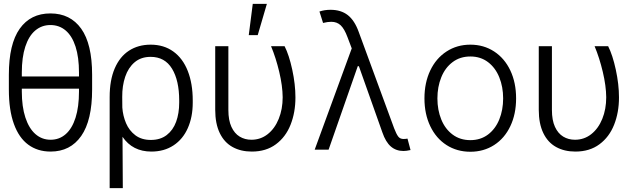

<svg xmlns="http://www.w3.org/2000/svg" viewBox="-20 -767 3264 984"><path d="M239.3 9.8Q172.9 9.8 125 -25.4Q77.1 -60.5 51.3 -131.6Q25.4 -202.6 25.4 -308.6V-383.8Q25.4 -541.5 81.1 -619.9Q136.7 -698.2 238.3 -698.2Q340.3 -698.2 396.2 -619.9Q452.1 -541.5 452.1 -383.8V-308.6Q452.1 -149.9 396.2 -70.1Q340.3 9.8 239.3 9.8ZM238.3 -638.7Q193.8 -638.7 160.6 -610.6Q127.4 -582.5 109.6 -527.8Q91.8 -473.1 91.8 -395.5V-375H384.8V-395.5Q384.8 -473.6 367.2 -528.1Q349.6 -582.5 316.7 -610.6Q283.7 -638.7 238.3 -638.7ZM239.3 -50.8Q284.2 -50.8 316.9 -79.6Q349.6 -108.4 367.2 -163.8Q384.8 -219.2 384.8 -297.9V-312.5H91.8V-297.9Q91.8 -220.2 110.1 -164.6Q128.4 -108.9 161.6 -79.8Q194.8 -50.8 239.3 -50.8Z M752 -538.1Q819.8 -538.1 868.4 -502.9Q917 -467.8 942.4 -403.1Q967.8 -338.4 967.8 -252V-241.2Q967.8 -167.5 942.6 -110.6Q917.5 -53.7 869.4 -22Q821.3 9.8 755.9 9.8Q659.2 9.8 607.9 -65.9L609.4 197.3H542V-269.5Q542 -356 567.9 -416.3Q593.8 -476.6 641.1 -507.3Q688.5 -538.1 752 -538.1ZM606.9 -215.8Q609.9 -173.3 626 -135.5Q642.1 -97.7 673.8 -73.7Q705.6 -49.8 752.9 -49.8Q801.8 -49.8 834.2 -74.7Q866.7 -99.6 882.6 -142.8Q898.4 -186 898.4 -241.2V-252Q898.4 -354.5 861.6 -415Q824.7 -475.6 752 -475.6Q702.6 -475.6 669.9 -447.8Q637.2 -419.9 621.6 -373.5Q606 -327.1 606.4 -270.5Z M1150.4 -530.3V-203.1Q1150.4 -150.9 1166 -116.9Q1181.6 -83 1208.3 -66.9Q1234.9 -50.8 1268.6 -50.8Q1315.4 -50.8 1351.8 -79.3Q1388.2 -107.9 1408.4 -157.7Q1428.7 -207.5 1428.7 -268.6Q1428.2 -326.7 1411.1 -398.7Q1394 -470.7 1369.1 -530.3H1438.5Q1461.4 -485.4 1477.8 -409.9Q1494.1 -334.5 1494.1 -267.6Q1494.1 -190.9 1469.2 -127.9Q1444.3 -64.9 1394 -27.6Q1343.8 9.8 1270.5 9.8Q1213.9 9.8 1171.6 -13.7Q1129.4 -37.1 1106.2 -85.2Q1083 -133.3 1083 -204.1V-530.3ZM1275.4 -747.1H1347.7L1300.8 -586.9H1254.9Z M1939.5 -88.9 1819.3 -427.7H1813.5L1664.1 0H1592.8L1782.7 -519L1760.7 -577.1Q1745.1 -619.1 1726.1 -637.2Q1707 -655.3 1677.7 -655.3Q1659.2 -655.3 1635.7 -649.4L1617.2 -708Q1643.6 -716.8 1673.8 -716.8Q1727.5 -716.8 1762.5 -689.5Q1797.4 -662.1 1818.4 -603.5L2000 -109.4Q2011.2 -80.1 2020.8 -67.4Q2030.3 -54.7 2047.9 -54.7Q2058.6 -54.7 2068.4 -56.6L2084 2Q2063 6.8 2047.9 6.8Q2009.8 6.8 1983.2 -16.1Q1956.5 -39.1 1939.5 -88.9Z M2155.3 -262.7Q2155.3 -343.3 2185.1 -405.8Q2214.8 -468.3 2268.6 -503.2Q2322.3 -538.1 2390.6 -538.1Q2459 -538.1 2512.5 -503.2Q2565.9 -468.3 2595.5 -405.8Q2625 -343.3 2625 -262.7Q2625 -182.6 2595.5 -120.4Q2565.9 -58.1 2512.5 -23.7Q2459 10.7 2390.6 10.7Q2321.8 10.7 2268.3 -23.7Q2214.8 -58.1 2185.1 -120.4Q2155.3 -182.6 2155.3 -262.7ZM2558.6 -262.7Q2558.6 -321.8 2538.8 -370.8Q2519 -419.9 2481 -448.7Q2442.9 -477.5 2390.6 -477.5Q2337.9 -477.5 2299.6 -448.7Q2261.2 -419.9 2241.5 -370.8Q2221.7 -321.8 2221.7 -262.7Q2221.7 -203.6 2241.5 -154.8Q2261.2 -106 2299.6 -77.4Q2337.9 -48.8 2390.6 -48.8Q2442.9 -48.8 2481 -77.4Q2519 -106 2538.8 -154.8Q2558.6 -203.6 2558.6 -262.7Z M2808.6 -530.3V-203.1Q2808.6 -150.9 2824.2 -116.9Q2839.8 -83 2866.5 -66.9Q2893.1 -50.8 2926.8 -50.8Q2973.6 -50.8 3010 -79.3Q3046.4 -107.9 3066.7 -157.7Q3086.9 -207.5 3086.9 -268.6Q3086.4 -326.7 3069.3 -398.7Q3052.2 -470.7 3027.3 -530.3H3096.7Q3119.6 -485.4 3136 -409.9Q3152.3 -334.5 3152.3 -267.6Q3152.3 -190.9 3127.4 -127.9Q3102.5 -64.9 3052.2 -27.6Q3002 9.8 2928.7 9.8Q2872.1 9.8 2829.8 -13.7Q2787.6 -37.1 2764.4 -85.2Q2741.2 -133.3 2741.2 -204.1V-530.3Z"/></svg>

Font: Pretendard Light
Style: Regular
Weight: 300
Designer: Base glyphs from Inter by Rasmus Andersson; Hangeul glyphs from Noto Sans CJK(Source Han Sans) by Jang Soo-young and Kan
Foundry: Kil Hyung-jin
Version: Version 1.309